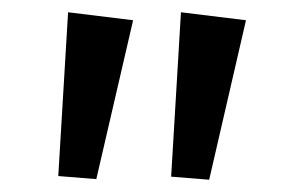

<svg xmlns="http://www.w3.org/2000/svg" viewBox="-20 -758 488 313"><path d="M91 -738 197 -725 137 -466 75 -471ZM275 -738 381 -725 321 -465 259 -470Z"/></svg>

Font: BioRhyme
Style: Regular
Weight: 400
Designer: Aoife Mooney
Foundry: Aoife Mooney Type
Version: Version 1.600;gftools[0.9.33]